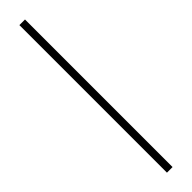

<svg xmlns="http://www.w3.org/2000/svg" viewBox="-349 -728 920 920"><g transform="rotate(-45 110.5 -268.0)"><path d="M91.5 232.5V-767.5H129.5V232.5Z"/></g></svg>

Font: Newsreader Display Medium
Style: Regular
Weight: 500
Designer: Hugues Gentile
Foundry: Production Type
Version: Version 1.001